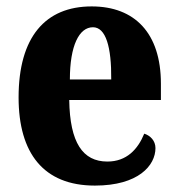

<svg xmlns="http://www.w3.org/2000/svg" viewBox="-20 -569 556 599"><path d="M276 10C412 10 465 -53 465 -107C465 -130 449 -146 430 -152C410 -103 375 -65 315 -65C238 -65 198 -124 196 -257H482V-308C482 -466 400 -549 266 -549C121 -549 38 -453 38 -265C38 -91 116 10 276 10ZM327 -321H198C198 -427 227 -484 270 -484C310 -484 328 -423 327 -321Z"/></svg>

Font: Noto Serif Sinhala Condensed ExtraBold
Style: Regular
Weight: 800
Width: 3
Designer: Jelle Bosma - Monotype Design Team
Foundry: Monotype Imaging Inc.
Version: Version 2.007